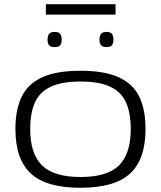

<svg xmlns="http://www.w3.org/2000/svg" viewBox="-20 -879 762 909"><path d="M53 -268Q53 -360 82.5 -421Q112 -482 179.5 -513Q247 -544 361 -544Q475 -544 542.5 -513Q610 -482 639.5 -421Q669 -360 669 -268Q669 -125 596 -57.5Q523 10 361 10Q199 10 126 -57.5Q53 -125 53 -268ZM123 -268Q123 -151 179 -96Q235 -41 361 -41Q488 -41 543.5 -96Q599 -151 599 -268Q599 -343 577 -393Q555 -443 503 -468Q451 -493 361 -493Q272 -493 219.5 -468Q167 -443 145 -393Q123 -343 123 -268ZM484 -656Q466 -656 458.5 -665Q451 -674 451 -691Q451 -709 458.5 -718.5Q466 -728 484 -728Q503 -728 510 -718.5Q517 -709 517 -691Q517 -674 510 -665Q503 -656 484 -656ZM239 -656Q220 -656 212.5 -665Q205 -674 205 -691Q205 -709 212.5 -718.5Q220 -728 239 -728Q258 -728 265 -718.5Q272 -709 272 -691Q272 -674 265 -665Q258 -656 239 -656ZM197 -810V-859H527V-810Z"/></svg>

Font: Georama Extended Light
Style: Regular
Weight: 300
Width: 7
Designer: Jean-Baptiste Levee
Foundry: Production Type
Version: Version 1.000